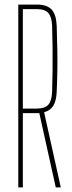

<svg xmlns="http://www.w3.org/2000/svg" viewBox="-20 -820 314 840"><path d="M60 0V-800H142Q185.5 -800 205.8 -778.2Q226 -756.5 228 -707Q230 -653 230.8 -602.8Q231.5 -552.5 230.8 -506.2Q230 -460 228 -418Q226.5 -379 213.2 -357.5Q200 -336 173 -329L246 0H224L152 -325H80V0ZM80 -345H141Q176.5 -345 191.5 -362Q206.5 -379 208 -418Q209.5 -466 210 -514.2Q210.5 -562.5 210 -610.8Q209.5 -659 208 -707Q206.5 -746 191.5 -763Q176.5 -780 142 -780H80Z"/></svg>

Font: Big Shoulders Display Thin Thin
Style: Regular
Weight: 250
Version: Version 2.002